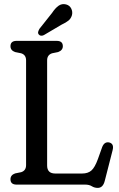

<svg xmlns="http://www.w3.org/2000/svg" viewBox="-20 -899 578 935"><path d="M263 -645.5 233.5 -639.5Q209.5 -631.5 209.5 -605V-93Q209.5 -54 249 -54H380Q408.5 -54 425.2 -68.8Q442 -83.5 457 -125L477.5 -182.5Q488 -209.5 511 -205.5Q536.5 -199.5 528.5 -168L490.5 -19.5Q482 16 456 16Q440 16 427.2 8Q414.5 0 395 0H61Q31 0 31 -26Q31 -46.5 53.5 -54.5L83 -60.5Q107 -68 107 -95V-605Q107 -632 83 -639.5L53.5 -645.5Q31 -653.5 31 -674Q31 -700 61 -700H256Q286 -700 286 -674Q286 -654 263 -645.5ZM233.5 -836Q249 -859.5 265.2 -871Q281.5 -882.5 301.5 -877.5Q319 -873 326.8 -857.5Q334.5 -842 330.5 -825.5Q325.5 -808.5 313.5 -798.8Q301.5 -789 280 -779L193.5 -728Q177.5 -720.5 168.5 -731.5Q164 -737.5 166 -744.5Q168 -751.5 172 -758.5Z"/></svg>

Font: Fraunces 144pt SuperSoft
Style: Regular
Weight: 400
Version: Version 1.000;[b76b70a41]